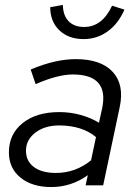

<svg xmlns="http://www.w3.org/2000/svg" viewBox="-20 -749 546 776"><path d="M187 7Q110 7 63 -31Q16 -69 16 -133Q16 -207 71.5 -251.5Q127 -296 220 -296Q264 -296 305.5 -284.5Q347 -273 380 -253L393 -312Q421 -448 274 -448Q214 -448 124 -409L104 -468Q156 -490 201 -500Q246 -510 286 -510Q388 -510 435.5 -458.5Q483 -407 464 -317L397 0H326L335 -41Q268 7 187 7ZM206 -50Q285 -50 348 -101L368 -195Q311 -242 219 -242Q161 -242 123 -213Q85 -184 85 -140Q85 -98 117 -74Q149 -50 206 -50ZM318 -591Q257 -591 220 -626.5Q183 -662 183 -720L234 -729Q235 -686 257.5 -663Q280 -640 320 -640Q393 -640 433 -726L483 -710Q458 -653 415 -622Q372 -591 318 -591Z"/></svg>

Font: Red Hat Display
Style: Italic
Weight: 400
Italic angle: -12°
Designer: Pentagram, MCKL
Foundry: Pentagram, MCKL
Version: Version 1.023; ttfautohint (v1.8.3)